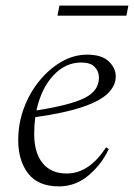

<svg xmlns="http://www.w3.org/2000/svg" viewBox="-20 -655 478 685"><path d="M191 10Q116 10 80.5 -36Q45 -82 45 -155Q45 -214 65 -268.5Q85 -323 120 -366Q155 -409 199 -434.5Q243 -460 291 -460Q343 -460 368 -436Q393 -412 393 -382Q393 -350 365.5 -322.5Q338 -295 275 -273.5Q212 -252 106 -237Q102 -208 102 -178Q102 -110 132 -73Q162 -36 218 -36Q298 -36 358 -129H360L368 -123Q342 -68 295.5 -29Q249 10 191 10ZM270 -432Q213 -432 170 -385.5Q127 -339 110 -261Q231 -280 282 -305.5Q333 -331 333 -378Q333 -401 317.5 -416.5Q302 -432 270 -432ZM185 -599 192 -635H438L431 -599Z"/></svg>

Font: Spectral Light
Style: Italic
Weight: 300
Italic angle: -10°
Designer: Jean-Baptiste Levee
Foundry: Production Type
Version: Version 2.001